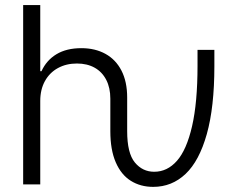

<svg xmlns="http://www.w3.org/2000/svg" viewBox="-20 -727 936 757"><path d="M71.3 -707H138.7V-446.3H143.6Q163.1 -489.3 202.6 -513.2Q242.2 -537.1 300.8 -537.1Q355 -537.1 395.8 -514.6Q436.5 -492.2 459 -448.5Q481.4 -404.8 481.4 -342.8V-210Q481.4 -123 511.7 -86.4Q542 -49.8 587.9 -49.8Q639.6 -49.8 677.7 -93Q715.8 -136.2 737.3 -229.5Q758.8 -322.8 758.8 -467.8V-530.3H825.2V-465.8Q825.2 -304.7 795.4 -198.5Q765.6 -92.3 711.7 -41.3Q657.7 9.8 584 9.8Q533.7 9.8 495.6 -14.2Q457.5 -38.1 436.3 -87.2Q415 -136.2 415 -210V-337.9Q415 -380.9 398.9 -412.1Q382.8 -443.4 353.3 -460Q323.7 -476.6 283.2 -476.6Q241.2 -476.6 208.5 -458.7Q175.8 -440.9 157.2 -407.5Q138.7 -374 138.7 -329.1V0H71.3Z"/></svg>

Font: Pretendard Std Light
Style: Regular
Weight: 300
Designer: Base glyphs from Inter by Rasmus Andersson; Hangeul glyphs from Noto Sans CJK(Source Han Sans) by Jang Soo-young and Kan
Foundry: Kil Hyung-jin
Version: Version 1.309